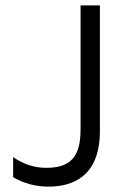

<svg xmlns="http://www.w3.org/2000/svg" viewBox="-20 -687 487 715"><path d="M280 -667V-205C280 -103 243 -62 152 -62C102 -62 62 -79 29 -102V-27C65 -6 109 8 161 8C248 8 352 -28 352 -199V-667H280Z"/></svg>

Font: Maven Pro
Style: Regular
Weight: 400
Designer: Joe Prince
Foundry: Joe Prince
Version: Version 1.003